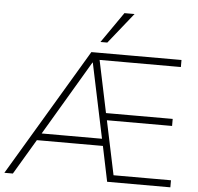

<svg xmlns="http://www.w3.org/2000/svg" viewBox="-61 -997 1092 1059"><g transform="rotate(5 485.5 -467.5)"><path d="M2 0 422 -705H921V-666H459L466 -690L534 -366L517 -377H901V-338H525L538 -348L607 -20L586 -39H921V0H571L528 -207L548 -195H153L172 -207L49 0ZM433 -648 182 -224 173 -234H530L524 -225L435 -648ZM467 -765 585 -935H641L505 -765Z"/></g></svg>

Font: Nunito Sans 12pt ExtraLight
Style: Regular
Weight: 200
Version: Version 3.101;gftools[0.9.27]